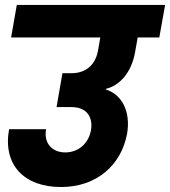

<svg xmlns="http://www.w3.org/2000/svg" viewBox="-20 -760 687 776"><path d="M226.5 -4.1C370.8 -4.1 470.9 -93 493.9 -221.1C508.3 -309.4 473 -378.4 407.2 -398.5L408.2 -401C462.8 -413.5 511.5 -466.4 525.9 -548.8L555 -712.1H403.3L376.3 -556.4C365.3 -493.8 322.7 -464.2 270 -464.2H232.4L208.5 -327.2H268.5C336.4 -327.2 355.6 -280.5 347.8 -233.9C338 -180.6 297.5 -144 243.8 -144C188.6 -144 156 -183.6 166.3 -237.9H16.7C-9.5 -92.4 78.7 -4.1 226.5 -4.1ZM623.9 -608.7 647.3 -740H47.9L24.9 -608.7Z"/></svg>

Font: Poppins Devanagari Thin
Style: Italic
Weight: 100
Italic angle: -10°
Designer: Ninad Kale (Devanagari), Jonny Pinhorn (Latin)
Foundry: Indian Type Foundry
Version: 4.005